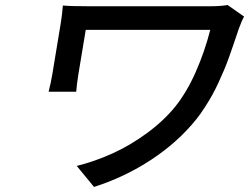

<svg xmlns="http://www.w3.org/2000/svg" viewBox="-20 -705 996 766"><path d="M888.1 -685 953.8 -638.8Q944.2 -622.2 931.1 -585.9Q929.7 -582 927.2 -573.9Q916.9 -543.3 911.2 -526.6Q905.5 -509.9 894.4 -478.7Q883.2 -447.4 874.5 -427Q865.8 -406.6 852.5 -377.3Q839.1 -348 826.5 -325.5Q813.9 -302.9 797.4 -277.2Q780.9 -251.4 763.1 -229Q689.3 -137.4 583.1 -67.6Q476.9 2.1 355.1 40.8L286.2 -43Q358.7 -61.1 428.8 -92.9Q498.9 -124.6 565.5 -173.3Q632.1 -221.9 679.3 -279.8Q725.9 -338.4 761.2 -418.5Q796.5 -498.6 818.9 -585.9H322.1L292.6 -408Q285.9 -366.1 284.1 -339.1H174Q183.6 -377.8 188.6 -408L222.3 -611.9Q228.3 -648.4 230.8 -682.9Q264.9 -680 338.4 -680H814.6Q860.8 -680 888.1 -685Z"/></svg>

Font: Karasuma Gothic
Style: Medium Italic
Weight: 500
Italic angle: 9.39998°
Designer: Rasmus Andersson / Ryoko Nishizuka
Foundry: Genbu
Version: Version 1.00